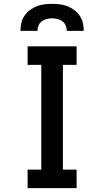

<svg xmlns="http://www.w3.org/2000/svg" viewBox="-20 -975 540 995"><path d="M123 0V-96H194V-639H123V-735H377V-639H306V-96H377V0ZM86 -815Q86 -835 90.5 -855.5Q95 -876 106.5 -893Q118 -910 134.5 -922.5Q151 -935 170 -942.5Q189 -950 209.5 -952.5Q230 -955 250 -955Q270 -955 290.5 -952.5Q311 -950 330 -942.5Q349 -935 365.5 -922.5Q382 -910 393.5 -893Q405 -876 409.5 -855.5Q414 -835 414 -815H326Q326 -829 320.5 -842.5Q315 -856 303.5 -864.5Q292 -873 278 -876.5Q264 -880 250 -880Q236 -880 222 -876.5Q208 -873 196.5 -864.5Q185 -856 179.5 -842.5Q174 -829 174 -815Z"/></svg>

Font: Iosevka SS08 Regular
Style: Bold
Weight: 700
Monospace: yes
Designer: Belleve Invis
Foundry: Belleve Invis
Version: Version 16.3.4; ttfautohint (v1.8.4)